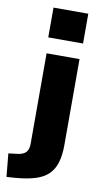

<svg xmlns="http://www.w3.org/2000/svg" viewBox="-152 -783 541 1022"><g transform="rotate(10 118.0 -272.5)"><path d="M51 -577V-738H239V-577ZM-39 193 -51 68 -2 62Q29 58 43 43Q57 28 57 -3V-492H235V-28Q235 28 223 67.5Q211 107 184.5 132.5Q158 158 114 171.5Q70 185 5 190Z"/></g></svg>

Font: Nunito Sans 12pt ExtraLight 12pt Black
Style: Regular
Weight: 900
Version: Version 3.101;gftools[0.9.27]